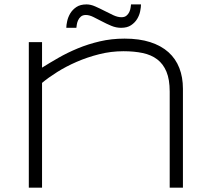

<svg xmlns="http://www.w3.org/2000/svg" viewBox="-20 -865 973 885"><path d="M762.2 0V-442.9Q762.2 -498.5 747.3 -534.4Q732.4 -570.3 704.8 -591.3Q677.2 -612.3 637.7 -620.6Q598.1 -628.9 548.8 -628.9Q491.7 -628.9 436.8 -615Q381.8 -601.1 333 -579.8Q284.2 -558.6 243.2 -532.7Q202.1 -506.8 173.8 -482.9V0H112.8V-670.9H173.8V-553.2Q208 -574.7 249.3 -598.4Q290.5 -622.1 338.1 -641.8Q385.7 -661.6 439.9 -674.3Q494.1 -687 554.2 -687Q622.1 -687 672.6 -670.7Q723.1 -654.3 756.6 -624.3Q790 -594.2 806.6 -551.5Q823.2 -508.8 823.2 -456.1V0ZM629.9 -844.7Q629.9 -832 626.2 -813.5Q622.6 -794.9 612.3 -777.8Q602.1 -760.7 584.2 -748.8Q566.4 -736.8 538.1 -736.8Q515.1 -736.8 492.9 -746.1Q470.7 -755.4 450 -766.4Q429.2 -777.3 410.4 -786.6Q391.6 -795.9 376 -795.9Q361.3 -795.9 352.8 -788.6Q344.2 -781.2 339.8 -771.2Q335.4 -761.2 334 -751.5Q332.5 -741.7 332 -736.8H285.6Q285.6 -749 289.6 -767.3Q293.5 -785.6 303.7 -803Q314 -820.3 332 -832.5Q350.1 -844.7 378.9 -844.7Q397.9 -844.7 418.9 -835.4Q439.9 -826.2 461.2 -815.2Q482.4 -804.2 502.4 -794.9Q522.5 -785.6 540 -785.6Q554.7 -785.6 563.2 -793Q571.8 -800.3 576.2 -810.1Q580.6 -819.8 582 -829.6Q583.5 -839.4 584 -844.7H629.9Z"/></svg>

Font: Syncopate
Style: Regular
Weight: 300
Width: 7
Designer: Astigmatic (AOETI)
Foundry: Astigmatic (AOETI)
Version: Version 001.000